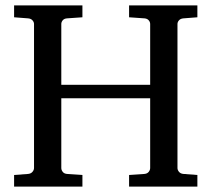

<svg xmlns="http://www.w3.org/2000/svg" viewBox="-20 -691 783 711"><path d="M458 0V-43L515.1 -46.9Q525.4 -47.9 530.8 -54.7Q536.1 -61.5 536.1 -68.8V-327.1H207V-68.8Q207 -61.5 212.2 -54.7Q217.3 -47.9 228 -46.9L285.2 -43V0H32.2V-43L84 -46.9Q94.7 -47.9 100.3 -54.7Q106 -61.5 106 -68.8V-602.1Q106 -609.4 100.3 -615.7Q94.7 -622.1 84 -623L32.2 -627V-670.9H285.2V-627L228 -623Q217.3 -622.1 212.2 -615.7Q207 -609.4 207 -602.1V-377H536.1V-602.1Q536.1 -609.4 530.8 -615.7Q525.4 -622.1 515.1 -623L458 -627V-670.9H710.9V-627L659.2 -623Q648.4 -622.1 642.8 -615.7Q637.2 -609.4 637.2 -602.1V-68.8Q637.2 -61.5 642.8 -54.7Q648.4 -47.9 659.2 -46.9L710.9 -43V0Z"/></svg>

Font: Charis SIL Am
Style: Regular
Weight: 400
Foundry: SIL International
Version: Version 5.000